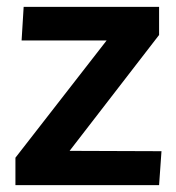

<svg xmlns="http://www.w3.org/2000/svg" viewBox="-20 -540 512 560"><path d="M25 -80 291 -422H43L49 -520H444V-438L183 -100L451 -99L444 0H25Z"/></svg>

Font: Murecho Medium
Style: Regular
Weight: 500
Designer: Neil Summerour
Foundry: Positype
Version: Version 1.010; ttfautohint (v1.8.3)